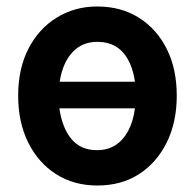

<svg xmlns="http://www.w3.org/2000/svg" viewBox="-20 -558 600 592"><path d="M280 14Q208 14 153 -21Q98 -56 67 -118.5Q36 -181 36 -263Q36 -346 67.5 -407.5Q99 -469 154.5 -503.5Q210 -538 280 -538Q353 -538 408 -503.5Q463 -469 494 -407.5Q525 -346 525 -263Q525 -181 494 -118.5Q463 -56 408.5 -21Q354 14 280 14ZM279 -95Q312 -95 336 -110.5Q360 -126 375.5 -155Q391 -184 396 -224H163Q172 -163 200.5 -129Q229 -95 279 -95ZM164 -306H396Q388 -364 359 -396.5Q330 -429 280 -429Q233 -429 203 -396.5Q173 -364 164 -306Z"/></svg>

Font: Ubuntu Sans Mono SemiBold
Style: Regular
Weight: 600
Monospace: yes
Designer: Dalton Maag Ltd
Foundry: Dalton Maag Ltd
Version: Version 1.006